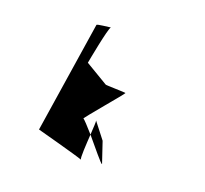

<svg xmlns="http://www.w3.org/2000/svg" viewBox="-104 -701 879 824"><g transform="rotate(20 335.0 -289.0)"><path d="M129 -61C129 -61 323 -9 342 -1C337 -8 341 -67 344 -116C318 -145 296 -170 292 -170C286 -170 426 -332 424 -335C422 -337 332 -338 332 -340L228 -402C229 -408 259 -570 269 -578C260 -576 208 -572 207 -567ZM269 -578C269 -578 270 -578 270 -578C270 -578 269 -578 269 -578ZM346 -181C348 -179 346 -150 344 -116C383 -70 431 -10 434 -14L402 -109ZM342 -1C343 0 343 0 344 0C344 0 342 -1 342 -1Z"/></g></svg>

Font: Ampere
Style: SCUltExtIta
Weight: 400
Version: Version 1